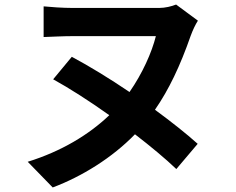

<svg xmlns="http://www.w3.org/2000/svg" viewBox="-20 -758 1040 845"><path d="M296 -508 214 -409C285 -370 374 -313 461 -251C371 -165 250 -92 102 -46L212 67C340 19 473 -63 574 -167C644 -113 708 -60 756 -14L850 -125C800 -170 734 -222 662 -275C723 -363 773 -468 819 -600C829 -627 840 -650 851 -667L755 -738C735 -730 707 -723 680 -723C634 -723 392 -723 301 -723C256 -723 201 -727 172 -730V-595C201 -596 260 -599 301 -599C392 -599 614 -599 666 -599C648 -527 607 -435 550 -353C463 -412 373 -467 296 -508Z"/></svg>

Font: Noto Sans JP
Style: Bold
Weight: 700
Designer: Ryoko NISHIZUKA 西塚涼子 (kana, bopomofo & ideographs); Paul D. Hunt (Latin, Greek & Cyrillic); Sandoll Communications 산돌커뮤니
Foundry: Adobe
Version: Version 2.004;hotconv 1.0.118;makeotfexe 2.5.65603